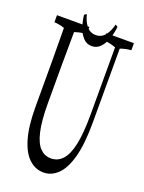

<svg xmlns="http://www.w3.org/2000/svg" viewBox="-174 -952 778 1035"><g transform="rotate(20 215.0 -435.0)"><path d="M430.7 -815.9Q430.7 -800.8 430.7 -775.4Q399.4 -773.4 368.7 -762.2Q368.7 -553.7 368.7 -340.3Q368.7 -213.4 347.4 -137.2Q326.2 -61 290 -27.8Q254.9 5.9 210.4 5.9Q163.6 5.9 127.9 -26.9Q91.3 -59.6 70.3 -130.4Q49.3 -201.2 49.3 -313Q49.3 -442.4 49.3 -570.8Q49.3 -681.6 47.9 -764.2Q18.6 -774.4 -10.7 -775.4Q-10.7 -800.3 -10.7 -815.9H175.3Q175.3 -800.8 175.3 -775.4Q141.1 -773.4 106.9 -761.7Q105.5 -642.1 105.5 -574.7Q105.5 -469.2 105.5 -354Q105.5 -252 119.6 -191.4Q133.8 -130.9 159.9 -105Q186 -79.1 221.2 -79.1Q261.2 -79.1 288.1 -108.9Q315.4 -138.7 329.1 -203.6Q342.8 -268.6 342.8 -375Q342.8 -572.3 342.8 -760.3Q307.1 -772.9 272.9 -775.4Q272.9 -800.3 272.9 -815.9ZM125.5 -868.2 138.7 -876.5Q147.5 -838.9 166.5 -814.5Q188 -786.6 221.7 -786.6Q255.4 -786.6 276.4 -814.5Q294.9 -838.9 303.7 -876.5L317.4 -868.2Q314 -834.5 303 -801Q292 -767.6 271.5 -745.4Q251 -723.1 221.2 -723.1Q191.4 -723.1 171.4 -745.4Q151.4 -767.6 140.1 -801Q128.9 -834.5 125.5 -868.2Z"/></g></svg>

Font: Scarab Serif
Style: Condensed-Light
Weight: 300
Designer: John Roberts
Foundry: Scarab
Version: 1.0